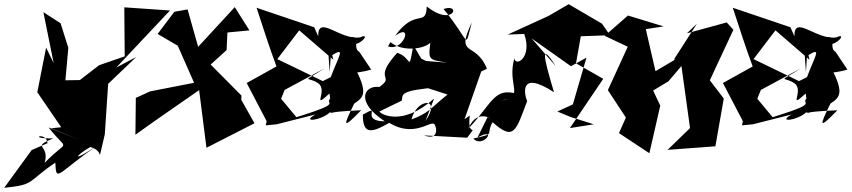

<svg xmlns="http://www.w3.org/2000/svg" viewBox="-126 -633 4063 916"><path d="M25 83 -106 263C45 248 2 234 138 143C142 241 146 194 337 62C181 166 260 84 328 58C251 73 334 54 351 106L374 8L390 -233L524 -361L429 -311L685 -583L467 -598L469 -364L347 -322L255 -251L186 -250L200 -405L163 -522L81 -575L130 -332L94 -406L52 -193L166 -26L119 -21L252 34L106 -25C200 98 204 22 87 144C114 54 18 73 128 27C-3 31 94 -10 101 50Z M833 -361 769 -588 706 -577 626 -471 722 -415 800 -238 590 -197 522 -166 520 10C620 -63 723 -132 824 -203L859 72L1088 -45L1025 -157L1026 -177L879 -325L955 -394L959 -478L1064 -488L994 -599L781 -368Z M1588 -386C1547 -405 1618 -499 1494 -434C1574 -379 1655 -485 1593 -455C1499 -438 1390 -567 1392 -460L1373 -503L1098 -596C1129 -502 1159 -407 1193 -316L1051 -237L1146 -55L1142 -35L1194 -40L1379 -87C1307 -47 1405 -57 1448 -97C1489 -88 1388 -98 1597 -107C1506 -13 1511 -31 1564 -139C1614 -171 1627 -194 1566 -313C1482 -278 1576 -280 1645 -301ZM1449 -162C1423 -137 1507 -143 1317 -83L1288 -74L1215 -162L1232 -204L1423 -307C1307 -233 1340 -272 1393 -235C1440 -200 1357 -106 1446 -187ZM1452 -366C1527 -413 1491 -370 1452 -265L1414 -246L1197 -351L1309 -498L1295 -494L1464 -348C1442 -450 1431 -497 1447 -289Z M2090 -64 2170 -292 2197 -305C2144 -439 2044 -356 2125 -526C2088 -391 2122 -431 1990 -590C2077 -620 2037 -501 1910 -602C1906 -500 1857 -598 1759 -462C1850 -528 1797 -383 1725 -412L1737 -432C1810 -370 1961 -413 1930 -457C1918 -346 1909 -350 2008 -334L1907 -342L1884 -353L1846 -417C1821 -279 1840 -360 1769 -381C1648 -247 1763 -275 1684 -218C1613 -228 1565 -149 1710 -54C1584 -56 1703 -142 1605 -86C1605 10 1646 2 1731 -47C1871 38 1951 -92 1951 -22C1943 -65 1987 46 1897 13L2103 24C2161 -55 2102 37 2115 -82ZM1791 -153C1797 -182 1774 -201 1969 -217L1898 -218L2009 -182C1921 -111 1923 -96 1837 -63C1862 -166 1984 -172 1904 -56L1945 -163C1798 -31 1694 -85 1684 -101Z M2746 -520 2587 -613 2491 -557 2296 -468 2375 -471C2415 -358 2333 -312 2328 -355C2291 -228 2382 -168 2265 -153L2369 -176C2230 -229 2232 -149 2109 -20C2152 -127 2242 -49 2200 -74L2152 23C2253 -32 2178 78 2132 28C2244 3 2188 14 2224 -50C2326 41 2335 -7 2389 -151C2377 -177 2346 -304 2517 -193C2468 -358 2449 -437 2525 -318L2410 -450L2598 -317L2672 -358L2607 -135L2533 -101L2596 -75L2707 -40L2593 -22L2752 -257L2622 -331L2645 -460L2784 -465Z M3199 -520 3089 -349 3097 -350 2872 -217 3011 -251 2955 -494 3040 -507 2870 -559 2759 -462 2869 -410 2774 -203 2860 -72 2827 2 2972 98 3024 -129 2990 -201 3063 -245 3125 -318 3166 -22 3059 82 3287 65 3327 -163 3242 -274 3245 -217 3373 -491 3341 -526 3151 -474Z M3860 -386C3819 -405 3890 -499 3766 -434C3846 -379 3927 -485 3865 -455C3771 -438 3662 -567 3664 -460L3645 -503L3370 -596C3401 -502 3431 -407 3465 -316L3323 -237L3418 -55L3414 -35L3466 -40L3651 -87C3579 -47 3677 -57 3720 -97C3761 -88 3660 -98 3869 -107C3778 -13 3783 -31 3836 -139C3886 -171 3899 -194 3838 -313C3754 -278 3848 -280 3917 -301ZM3721 -162C3695 -137 3779 -143 3589 -83L3560 -74L3487 -162L3504 -204L3695 -307C3579 -233 3612 -272 3665 -235C3712 -200 3629 -106 3718 -187ZM3724 -366C3799 -413 3763 -370 3724 -265L3686 -246L3469 -351L3581 -498L3567 -494L3736 -348C3714 -450 3703 -497 3719 -289Z"/></svg>

Font: Asimov Silicon
Style: Regular
Weight: 400
Designer: Google
Version: Version 2.000980; 2014